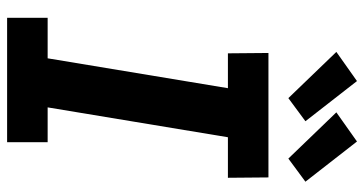

<svg xmlns="http://www.w3.org/2000/svg" viewBox="-262 -762 1024 540"><g transform="rotate(90 250.0 -492.0)"><path d="M30 0V-114H144L228 -621H130L129 -735H479L480 -621H366L282 -114H380V0ZM426 -791 296 -926 378 -984 491 -839ZM256 -791 126 -926 208 -984 321 -839Z"/></g></svg>

Font: Iosevka SS18 Heavy
Style: Italic
Weight: 900
Italic angle: -9°
Monospace: yes
Designer: Belleve Invis
Foundry: Belleve Invis
Version: Version 25.1.1; ttfautohint (v1.8.4)